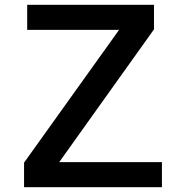

<svg xmlns="http://www.w3.org/2000/svg" viewBox="-20 -778 763 798"><path d="M653 -104V0H80V-102L475 -654H93V-758H620V-656L226 -104Z"/></svg>

Font: Biryani SemiBold
Style: Regular
Weight: 600
Designer: Dan Reynolds and Mathieu Réguer
Foundry: Dan Reynolds and Mathieu Réguer
Version: Version 1.004; ttfautohint (v1.1) -l 5 -r 5 -G 72 -x 0 -D la